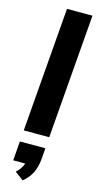

<svg xmlns="http://www.w3.org/2000/svg" viewBox="-151 -779 576 1099"><g transform="rotate(15 137.0 -229.0)"><path d="M41 0 100 -736H251L192 0ZM187 67 182 131Q178 178 161.5 213Q145 248 109 278L58 240Q89 212 98 181H27L36 67Z"/></g></svg>

Font: Muli ExtraBold
Style: Italic
Weight: 800
Italic angle: -4.541°
Designer: Vernon Adams
Foundry: Vernon Adams
Version: Version 2.000